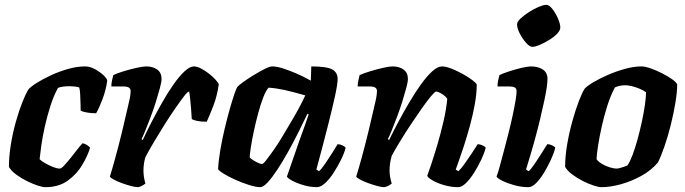

<svg xmlns="http://www.w3.org/2000/svg" viewBox="-20 -775 2837 795"><path d="M168 0Q156 0 135 -7Q114 -14 90 -26Q66 -38 46 -53Q26 -68 17 -84Q17 -128 25 -177Q33 -226 46 -272Q59 -318 73 -353Q87 -388 98 -405Q107 -416 132.5 -432Q158 -448 191.5 -463.5Q225 -479 262 -489.5Q299 -500 332 -500Q352 -500 372.5 -489Q393 -478 408 -464Q423 -450 424 -441Q419 -403 404.5 -364.5Q390 -326 378 -306Q356 -306 338 -309.5Q320 -313 314 -317Q314 -325 313.5 -344.5Q313 -364 312 -384Q311 -404 308 -413Q298 -416 286.5 -417Q275 -418 267 -418Q255 -418 242.5 -416.5Q230 -415 220 -411Q202 -378 188.5 -335.5Q175 -293 165.5 -250.5Q156 -208 151 -172Q146 -136 144 -116Q150 -109 165.5 -100Q181 -91 198.5 -84Q216 -77 227 -77Q234 -77 246 -90Q258 -103 272.5 -121Q287 -139 300 -156Q313 -173 322 -182Q332 -180 341 -174Q350 -168 353 -163Q343 -130 320.5 -92Q298 -54 260.5 -27Q223 0 168 0Z M551 0Q540 0 521.5 -5Q503 -10 484 -17Q465 -24 451 -31.5Q437 -39 435 -44Q445 -76 458 -123.5Q471 -171 484 -224Q497 -277 507 -322Q511 -340 514.5 -354.5Q518 -369 519.5 -380.5Q521 -392 521 -397Q521 -408 513.5 -412.5Q506 -417 490 -417H441Q441 -429 444 -442.5Q447 -456 449 -464Q463 -471 490.5 -479.5Q518 -488 545 -494Q572 -500 585 -500Q613 -500 631 -487Q649 -474 649 -448Q649 -436 642 -410Q635 -384 625 -352Q615 -320 603 -288.5Q591 -257 581 -232.5Q571 -208 566 -199L571 -195Q587 -230 608 -270.5Q629 -311 652 -351.5Q675 -392 698.5 -425.5Q722 -459 744 -479.5Q766 -500 783 -500Q796 -500 813 -491Q830 -482 846 -469.5Q862 -457 873 -444.5Q884 -432 886 -426Q879 -378 864 -338.5Q849 -299 836 -271Q811 -271 795.5 -274.5Q780 -278 774 -282Q773 -305 771 -328Q769 -351 767 -369.5Q765 -388 763 -396Q757 -396 742 -376.5Q727 -357 705.5 -326Q684 -295 661 -258.5Q638 -222 617 -186.5Q596 -151 582 -124Q578 -111 576 -97Q574 -83 574 -69Q574 -56 576 -42.5Q578 -29 582 -15Q576 -10 567.5 -5.5Q559 -1 551 0Z M1057 0Q1040 0 1011.5 -9Q983 -18 954 -31Q925 -44 905 -56.5Q885 -69 883 -75Q885 -112 892.5 -155.5Q900 -199 910.5 -243Q921 -287 931.5 -324Q942 -361 950.5 -385.5Q959 -410 962 -414Q967 -421 986.5 -435Q1006 -449 1030.5 -464Q1055 -479 1076 -489.5Q1097 -500 1107 -500Q1126 -500 1152.5 -491.5Q1179 -483 1209 -470Q1239 -457 1267 -441L1269 -500Q1333 -500 1355.5 -487.5Q1378 -475 1378 -448Q1378 -427 1367 -376.5Q1356 -326 1336.5 -249.5Q1317 -173 1290 -73L1301 -66Q1312 -76 1325.5 -96Q1339 -116 1353.5 -138.5Q1368 -161 1378 -178Q1387 -178 1398 -173Q1409 -168 1411 -163Q1406 -142 1392.5 -114.5Q1379 -87 1362 -60.5Q1345 -34 1326.5 -17Q1308 0 1292 0Q1266 0 1238 -8Q1210 -16 1190.5 -26.5Q1171 -37 1168 -44L1218 -188Q1225 -207 1230.5 -223Q1236 -239 1243 -257.5Q1250 -276 1258 -301L1253 -304Q1237 -270 1216.5 -229Q1196 -188 1173.5 -147.5Q1151 -107 1129 -73.5Q1107 -40 1088.5 -20Q1070 0 1057 0ZM1065 -96Q1070 -96 1082.5 -112Q1095 -128 1113 -153.5Q1131 -179 1150 -211Q1169 -243 1188 -275Q1207 -307 1221.5 -334.5Q1236 -362 1244 -380Q1192 -395 1157.5 -402.5Q1123 -410 1092 -412Q1081 -400 1070 -371.5Q1059 -343 1049 -306Q1039 -269 1031 -231.5Q1023 -194 1018.5 -164.5Q1014 -135 1014 -123Q1024 -113 1040.5 -104.5Q1057 -96 1065 -96Z M1571 0Q1560 0 1541.5 -5Q1523 -10 1504 -17Q1485 -24 1471 -31.5Q1457 -39 1455 -44Q1465 -76 1478 -123.5Q1491 -171 1504 -224Q1517 -277 1527 -322Q1531 -340 1534.5 -354.5Q1538 -369 1539.5 -380.5Q1541 -392 1541 -397Q1541 -408 1533.5 -412.5Q1526 -417 1510 -417H1461Q1461 -429 1464 -442.5Q1467 -456 1469 -464Q1484 -471 1511.5 -479.5Q1539 -488 1565.5 -494Q1592 -500 1605 -500Q1633 -500 1651 -487Q1669 -474 1669 -448Q1669 -436 1662 -410Q1655 -384 1645 -352Q1635 -320 1623 -288.5Q1611 -257 1601 -232.5Q1591 -208 1586 -199L1591 -195Q1608 -230 1629.5 -270.5Q1651 -311 1675 -351.5Q1699 -392 1723 -425.5Q1747 -459 1769.5 -479.5Q1792 -500 1810 -500Q1826 -500 1849 -491Q1872 -482 1895.5 -469Q1919 -456 1935.5 -443.5Q1952 -431 1954 -425Q1954 -388 1946 -343.5Q1938 -299 1925.5 -253.5Q1913 -208 1900.5 -169.5Q1888 -131 1878.5 -105Q1869 -79 1867 -73L1878 -66Q1889 -76 1903.5 -96.5Q1918 -117 1933 -139.5Q1948 -162 1958 -178Q1967 -178 1978 -173Q1989 -168 1991 -163Q1986 -142 1973 -114.5Q1960 -87 1943.5 -60.5Q1927 -34 1909.5 -17Q1892 0 1877 0Q1849 0 1820.5 -8Q1792 -16 1772 -27.5Q1752 -39 1749 -47Q1754 -60 1765.5 -94.5Q1777 -129 1791 -176Q1805 -223 1816.5 -273Q1828 -323 1832 -366Q1825 -376 1815.5 -382.5Q1806 -389 1798 -392.5Q1790 -396 1786 -396Q1781 -396 1765 -377Q1749 -358 1727.5 -327.5Q1706 -297 1682 -261Q1658 -225 1637 -190.5Q1616 -156 1602 -130Q1598 -116 1595.5 -100.5Q1593 -85 1593 -69Q1593 -55 1595.5 -41.5Q1598 -28 1602 -15Q1596 -10 1587.5 -5.5Q1579 -1 1571 0Z M2168 0Q2139 0 2110 -8Q2081 -16 2060 -26.5Q2039 -37 2036 -44Q2042 -59 2049.5 -87Q2057 -115 2066.5 -150.5Q2076 -186 2085.5 -223.5Q2095 -261 2102.5 -296Q2110 -331 2114.5 -357.5Q2119 -384 2119 -397Q2119 -409 2111 -413Q2103 -417 2089 -417H2040Q2040 -430 2043 -443.5Q2046 -457 2048 -464Q2062 -471 2088 -479.5Q2114 -488 2139.5 -494Q2165 -500 2178 -500Q2209 -500 2228 -487Q2247 -474 2247 -448Q2247 -436 2244 -414Q2241 -392 2234 -359.5Q2227 -327 2217 -284.5Q2207 -242 2192.5 -189.5Q2178 -137 2158 -73L2169 -66Q2180 -76 2193.5 -96Q2207 -116 2221.5 -139Q2236 -162 2246 -178Q2256 -178 2266.5 -173Q2277 -168 2279 -163Q2274 -142 2261.5 -114.5Q2249 -87 2233 -60.5Q2217 -34 2200 -17Q2183 0 2168 0ZM2184 -581Q2173 -581 2158 -598Q2143 -615 2132 -636.5Q2121 -658 2121 -674Q2121 -685 2135.5 -698.5Q2150 -712 2171 -725.5Q2192 -739 2211.5 -747Q2231 -755 2242 -755Q2254 -755 2267.5 -737.5Q2281 -720 2290.5 -698Q2300 -676 2300 -661Q2300 -649 2286.5 -635Q2273 -621 2253 -609Q2233 -597 2214.5 -589Q2196 -581 2184 -581Z M2470 0Q2459 0 2437.5 -7Q2416 -14 2392.5 -26Q2369 -38 2349 -53Q2329 -68 2320 -84Q2320 -128 2328.5 -177.5Q2337 -227 2350 -273.5Q2363 -320 2376.5 -355.5Q2390 -391 2401 -408Q2411 -419 2437 -434.5Q2463 -450 2497.5 -465Q2532 -480 2568.5 -490Q2605 -500 2636 -500Q2651 -500 2674 -492Q2697 -484 2721.5 -471.5Q2746 -459 2763.5 -446.5Q2781 -434 2784 -425Q2784 -394 2776.5 -349Q2769 -304 2757 -256Q2745 -208 2730.5 -166.5Q2716 -125 2704 -102Q2676 -69 2635 -46.5Q2594 -24 2550.5 -12Q2507 0 2470 0ZM2534 -77Q2538 -77 2546 -79Q2554 -81 2562.5 -84Q2571 -87 2578 -90Q2588 -104 2599 -133Q2610 -162 2620 -198.5Q2630 -235 2638 -272.5Q2646 -310 2650.5 -342Q2655 -374 2655 -393Q2644 -401 2628.5 -407.5Q2613 -414 2597 -418Q2581 -422 2569 -422Q2558 -422 2547.5 -420Q2537 -418 2526 -413Q2508 -379 2494.5 -336.5Q2481 -294 2471.5 -251Q2462 -208 2456.5 -172.5Q2451 -137 2450 -116Q2457 -106 2471.5 -97Q2486 -88 2503.5 -82.5Q2521 -77 2534 -77Z"/></svg>

Font: Texturina Medium 12pt ExtraBold
Style: Italic
Weight: 800
Italic angle: -11°
Version: Version 1.002